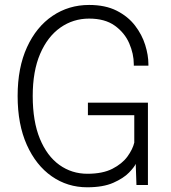

<svg xmlns="http://www.w3.org/2000/svg" viewBox="-20 -766 710 795"><path d="M341 9.5Q259.5 9.5 194.2 -36Q129 -81.5 91 -166.2Q53 -251 53 -368.5Q53 -486 91.8 -570.5Q130.5 -655 197.5 -700.2Q264.5 -745.5 349 -745.5Q416 -745.5 463 -721.8Q510 -698 539 -660.2Q568 -622.5 581.2 -580Q594.5 -537.5 594.5 -500V-494H534V-500Q534 -543 515 -586.8Q496 -630.5 455.2 -659.8Q414.5 -689 349 -689Q283 -689 230 -651.8Q177 -614.5 146.2 -543Q115.5 -471.5 115.5 -368.5Q115.5 -263.5 145 -191.8Q174.5 -120 225.8 -83.2Q277 -46.5 342 -46.5Q405 -46.5 445.5 -67.2Q486 -88 507.8 -118Q529.5 -148 536 -175.5V-289H344V-341H592.5V0H545L542 -87.5Q536.5 -74.5 514 -51.2Q491.5 -28 449.2 -9.2Q407 9.5 341 9.5Z"/></svg>

Font: Epilogue Light
Style: Regular
Weight: 300
Designer: Tyler Finck
Foundry: Etcetera Type Co
Version: Version 2.111; ttfautohint (v1.8.3)